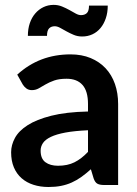

<svg xmlns="http://www.w3.org/2000/svg" viewBox="-20 -740 548 768"><path d="M24.5 0ZM396.5 0Q379 0 369.5 -5.2Q360 -10.5 354.5 -26.5L343.5 -63Q324 -45.5 305.5 -32.2Q287 -19 267 -10Q247 -1 224.2 3.5Q201.5 8 174 8Q141.5 8 114 -0.8Q86.5 -9.5 66.5 -27Q46.5 -44.5 35.5 -70.5Q24.5 -96.5 24.5 -131Q24.5 -160 39.8 -188.2Q55 -216.5 90.5 -239.2Q126 -262 185 -277Q244 -292 332 -294V-324Q332 -375.5 310 -400.2Q288 -425 246.5 -425Q216.5 -425 196.8 -418Q177 -411 162 -402.2Q147 -393.5 134.8 -386.5Q122.5 -379.5 107.5 -379.5Q94.5 -379.5 85.5 -386.2Q76.5 -393 71 -402L49 -441.5Q137.5 -522.5 262 -522.5Q307 -522.5 342.5 -507.8Q378 -493 402.5 -466.8Q427 -440.5 439.8 -404Q452.5 -367.5 452.5 -324V0ZM212 -77Q250 -77 277.8 -90.8Q305.5 -104.5 332 -132.5V-219Q278 -216.5 241.8 -209.8Q205.5 -203 183.5 -192.5Q161.5 -182 152 -168Q142.5 -154 142.5 -137.5Q142.5 -105 161.8 -91Q181 -77 212 -77ZM304 -679.5Q319 -679.5 327.5 -687.8Q336 -696 336 -717.5H411Q411 -689.5 403.2 -666.8Q395.5 -644 382 -627.8Q368.5 -611.5 349.8 -602.8Q331 -594 308.5 -594Q290.5 -594 275 -600.5Q259.5 -607 246 -614.5Q232.5 -622 220.8 -628.5Q209 -635 199 -635Q184.5 -635 176.2 -626.2Q168 -617.5 168 -596.5H91.5Q91.5 -624.5 99.2 -647.2Q107 -670 121 -686.2Q135 -702.5 153.8 -711.5Q172.5 -720.5 194.5 -720.5Q212.5 -720.5 228.2 -714Q244 -707.5 257.5 -700Q271 -692.5 282.5 -686Q294 -679.5 304 -679.5Z"/></svg>

Font: Lato
Style: Bold
Weight: 700
Designer: Lukasz Dziedzic
Foundry: tyPoland Lukasz Dziedzic
Version: Version 2.007; 2014-02-27